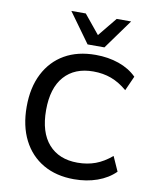

<svg xmlns="http://www.w3.org/2000/svg" viewBox="-100 -1015 899 1101"><g transform="rotate(10 349.5 -464.0)"><path d="M407 10Q303 10 227 -34Q151 -78 109.5 -159.5Q68 -241 68 -353Q68 -465 109.5 -546Q151 -627 226.5 -670.5Q302 -714 407 -714Q480 -714 542 -692.5Q604 -671 646 -629L608 -544Q562 -583 514.5 -600.5Q467 -618 410 -618Q302 -618 241.5 -550Q181 -482 181 -353Q181 -224 241.5 -155.5Q302 -87 410 -87Q467 -87 514.5 -104.5Q562 -122 608 -161L646 -76Q604 -34 542 -12Q480 10 407 10ZM350 -765 225 -938H309L399 -828L489 -938H573L448 -765Z"/></g></svg>

Font: Nunito Sans 9pt SemiBold
Style: Regular
Weight: 600
Version: Version 3.101;gftools[0.9.27]